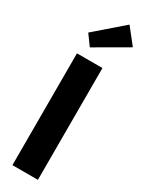

<svg xmlns="http://www.w3.org/2000/svg" viewBox="-292 -1190 934 1227"><g transform="rotate(30 175.0 -576.0)"><path d="M56 -976 112 -899 350 -1037 259 -1152ZM248 -825H60V0H248Z"/></g></svg>

Font: Hussar Techniczny
Style: Bold 
Weight: 700
Foundry: Cannot Into Space Fonts
Version: Version 0.77